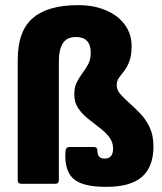

<svg xmlns="http://www.w3.org/2000/svg" viewBox="-20 -715 632 747"><path d="M393 12Q297 12 263 -22Q229 -56 235 -129Q237 -143 250 -143H346Q359 -143 359 -128Q359 -98 387 -98Q420 -98 420 -137Q420 -162 405 -181.5Q390 -201 367.5 -218Q345 -235 322.5 -253Q300 -271 284.5 -293.5Q269 -316 269 -348Q269 -376 279 -395.5Q289 -415 301.5 -431.5Q314 -448 323.5 -466Q333 -484 333 -510Q333 -571 275 -571Q240 -571 224.5 -546.5Q209 -522 209 -478V-14Q209 0 195 0H63Q49 0 49 -14V-483Q49 -594 107.5 -644.5Q166 -695 284 -695Q345 -695 392 -675Q439 -655 465.5 -619Q492 -583 492 -536Q492 -500 483.5 -477Q475 -454 463.5 -439.5Q452 -425 443 -412.5Q434 -400 434 -384Q434 -365 448.5 -348.5Q463 -332 484 -313.5Q505 -295 526.5 -272.5Q548 -250 562.5 -219Q577 -188 577 -146Q577 -66 532.5 -27Q488 12 393 12Z"/></svg>

Font: Sofia Sans Black
Style: Regular
Weight: 900
Designer: Botio Nikoltchev, Ani Petrova
Foundry: lettersoup
Version: Version 4.100; ttfautohint (v1.8.3)